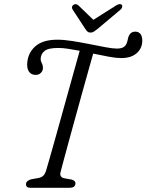

<svg xmlns="http://www.w3.org/2000/svg" viewBox="-20 -899 701 919"><path d="M269.5 -74Q264.5 -51 286.5 -46L323 -39.5Q343 -33.5 341 -19.5Q339 0 312.5 0H126Q103.5 0 104.5 -18.5Q105.5 -34.5 130 -41L161.5 -46.5Q178 -49.5 187 -57.8Q196 -66 201.5 -85.5Q207 -103.5 218.2 -143.2Q229.5 -183 244.5 -236.2Q259.5 -289.5 276 -349.2Q292.5 -409 308.8 -467.2Q325 -525.5 338.8 -574.8Q352.5 -624 361.5 -656Q332.5 -661.5 306 -665.5Q279.5 -669.5 259 -669.5Q211 -669.5 193 -655Q175 -640.5 174.5 -616Q174.5 -607 180 -596.8Q185.5 -586.5 185.5 -573.5Q185.5 -560.5 176 -550.5Q166.5 -540.5 150.5 -540.5Q132 -540.5 121 -553.2Q110 -566 110 -589.5Q111 -642 147 -675.5Q183 -709 254.5 -709Q286.5 -709 327.2 -702.5Q368 -696 409.2 -687.8Q450.5 -679.5 485 -673Q519.5 -666.5 539.5 -666.5Q559.5 -666.5 570.2 -672.8Q581 -679 585.5 -690Q589.5 -699 590.5 -705.5Q591.5 -712 593 -716.5Q596.5 -730.5 604.8 -739Q613 -747.5 628 -747.5Q643 -747.5 652 -736.8Q661 -726 661 -703.5Q660.5 -667 633.8 -644Q607 -621 560.5 -621Q537 -621 501.2 -627.5Q465.5 -634 426 -642.5Q416 -607.5 401.8 -556.5Q387.5 -505.5 371.2 -447Q355 -388.5 338.8 -329.5Q322.5 -270.5 308.2 -218.2Q294 -166 283.8 -128Q273.5 -90 269.5 -74ZM447.5 -761Q437.5 -753 430 -748Q422.5 -743 413.5 -743Q404 -743 398.8 -747.8Q393.5 -752.5 388 -761L327.5 -853.5Q319.5 -867.5 332 -876Q343.5 -883.5 355.5 -873L427 -804L536 -873Q554.5 -884 563 -876Q566 -872.5 565 -866Q564 -859.5 557 -853Z"/></svg>

Font: Fraunces 72pt SuperSoft Light
Style: Italic
Weight: 300
Italic angle: -16°
Version: Version 1.000;[b76b70a41]